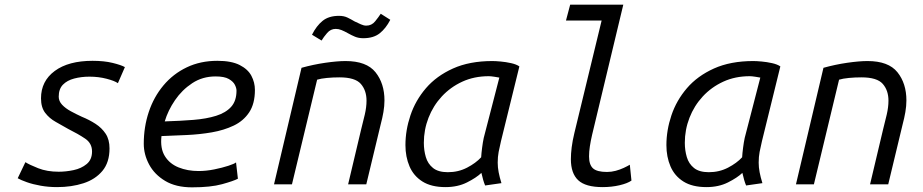

<svg xmlns="http://www.w3.org/2000/svg" viewBox="-20 -791 3960 824"><path d="M225 12Q188 12 154.5 6Q121 0 95.5 -9Q70 -18 56 -26L89 -95Q106 -84 144 -69Q182 -54 232 -54Q263 -54 296 -61Q329 -68 352 -87Q375 -106 375 -141Q375 -176 345.5 -196Q316 -216 272 -238Q246 -253 219 -268Q192 -283 174 -306.5Q156 -330 156 -369Q156 -443 215 -486.5Q274 -530 377 -530Q427 -530 463.5 -521Q500 -512 516 -503L486 -434Q472 -444 437.5 -453Q403 -462 364 -462Q329 -462 298.5 -454Q268 -446 250 -427.5Q232 -409 232 -376Q232 -357 246.5 -341.5Q261 -326 284 -313.5Q307 -301 331 -290Q363 -277 390 -259.5Q417 -242 433.5 -217Q450 -192 450 -154Q450 -94 419.5 -57.5Q389 -21 338 -4.5Q287 12 225 12Z M804 13Q735 13 689 -14.5Q643 -42 620 -85Q597 -128 597 -174Q597 -246 618.5 -310.5Q640 -375 681.5 -424.5Q723 -474 781.5 -502Q840 -530 913 -530Q973 -530 1008.5 -512Q1044 -494 1059 -465.5Q1074 -437 1074 -405Q1074 -346 1049.5 -309Q1025 -272 983 -252Q941 -232 889 -223Q837 -214 781 -211.5Q725 -209 673 -207Q667 -154 687.5 -121Q708 -88 746.5 -72.5Q785 -57 832 -57Q865 -57 899.5 -64Q934 -71 960 -79.5Q986 -88 993 -94L1001 -24Q982 -14 933 -0.5Q884 13 804 13ZM687 -270Q754 -272 810 -276.5Q866 -281 907.5 -294Q949 -307 972 -332.5Q995 -358 995 -402Q995 -413 988 -427Q981 -441 962 -452Q943 -463 905 -463Q849 -463 805 -434Q761 -405 731 -361Q701 -317 687 -270Z M1156 0 1274 -500Q1324 -514 1375.5 -521.5Q1427 -529 1463 -529Q1553 -529 1591.5 -481Q1630 -433 1630 -360Q1630 -336 1625.5 -310Q1621 -284 1614 -258L1552 0H1474L1530 -236Q1538 -267 1545.5 -299Q1553 -331 1553 -359Q1553 -403 1528.5 -431Q1504 -459 1437 -459Q1409 -459 1383 -456.5Q1357 -454 1341 -449L1233 0ZM1360 -617 1319 -642Q1338 -680 1364.5 -701.5Q1391 -723 1435 -723Q1456 -723 1471.5 -715.5Q1487 -708 1502 -699Q1517 -692 1529 -686.5Q1541 -681 1552 -681Q1575 -681 1590 -699.5Q1605 -718 1614 -732L1655 -706Q1636 -669 1609.5 -648Q1583 -627 1539 -627Q1519 -627 1503.5 -633.5Q1488 -640 1474 -648Q1458 -657 1445.5 -662Q1433 -667 1421 -667Q1399 -667 1384 -649.5Q1369 -632 1360 -617Z M1892 12Q1831 12 1793 -12Q1755 -36 1737.5 -77Q1720 -118 1720 -168Q1720 -232 1741.5 -296Q1763 -360 1808 -412.5Q1853 -465 1924 -497Q1995 -529 2093 -529Q2107 -529 2129 -527Q2151 -525 2173.5 -520Q2196 -515 2209 -506L2130 -185Q2124 -160 2120 -139Q2116 -118 2116 -93Q2116 -73 2120 -52Q2124 -31 2132 -5L2062 5Q2057 -7 2053.5 -19.5Q2050 -32 2046 -49Q2024 -28 1984 -8Q1944 12 1892 12ZM1902 -52Q1947 -52 1984.5 -71.5Q2022 -91 2045 -116Q2046 -133 2049 -156.5Q2052 -180 2056 -199L2123 -458Q2119 -459 2102.5 -461.5Q2086 -464 2078 -464Q2015 -464 1964 -440.5Q1913 -417 1876 -377Q1839 -337 1819 -285.5Q1799 -234 1799 -178Q1799 -146 1807.5 -117Q1816 -88 1838.5 -70Q1861 -52 1902 -52Z M2566 12Q2493 12 2461.5 -17.5Q2430 -47 2430 -108Q2430 -131 2433.5 -159Q2437 -187 2445 -220L2562 -703H2409L2427 -771H2655L2521 -212Q2515 -186 2511.5 -163Q2508 -140 2508 -120Q2508 -84 2525 -68.5Q2542 -53 2585 -53Q2604 -53 2622.5 -58Q2641 -63 2657 -70.5Q2673 -78 2683 -84L2690 -16Q2673 -4 2639 4Q2605 12 2566 12Z M3012 12Q2951 12 2913 -12Q2875 -36 2857.5 -77Q2840 -118 2840 -168Q2840 -232 2861.5 -296Q2883 -360 2928 -412.5Q2973 -465 3044 -497Q3115 -529 3213 -529Q3227 -529 3249 -527Q3271 -525 3293.5 -520Q3316 -515 3329 -506L3250 -185Q3244 -160 3240 -139Q3236 -118 3236 -93Q3236 -73 3240 -52Q3244 -31 3252 -5L3182 5Q3177 -7 3173.5 -19.5Q3170 -32 3166 -49Q3144 -28 3104 -8Q3064 12 3012 12ZM3022 -52Q3067 -52 3104.5 -71.5Q3142 -91 3165 -116Q3166 -133 3169 -156.5Q3172 -180 3176 -199L3243 -458Q3239 -459 3222.5 -461.5Q3206 -464 3198 -464Q3135 -464 3084 -440.5Q3033 -417 2996 -377Q2959 -337 2939 -285.5Q2919 -234 2919 -178Q2919 -146 2927.5 -117Q2936 -88 2958.5 -70Q2981 -52 3022 -52Z M3396 0 3514 -500Q3564 -514 3615.5 -521.5Q3667 -529 3703 -529Q3793 -529 3831.5 -481Q3870 -433 3870 -360Q3870 -336 3865.5 -310Q3861 -284 3854 -258L3792 0H3714L3770 -236Q3778 -267 3785.5 -299Q3793 -331 3793 -359Q3793 -403 3768.5 -431Q3744 -459 3677 -459Q3649 -459 3623 -456.5Q3597 -454 3581 -449L3473 0Z"/></svg>

Font: Ubuntu Sans Mono
Style: Italic
Weight: 400
Italic angle: -13.5°
Monospace: yes
Designer: Dalton Maag Ltd
Foundry: Dalton Maag Ltd
Version: Version 1.006